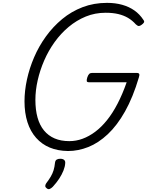

<svg xmlns="http://www.w3.org/2000/svg" viewBox="-20 -1035 1026 1340"><path d="M455 19Q383 18 327.5 -5Q272 -28 232 -73Q192 -118 171.5 -182.5Q151 -247 151 -328Q151 -401 168 -479.5Q185 -558 218 -635Q251 -712 300.5 -780.5Q350 -849 414 -902Q478 -955 556.5 -985Q635 -1015 727 -1015Q785 -1015 833 -1001.5Q881 -988 918 -962Q955 -936 981 -896Q989 -886 984.5 -878Q980 -870 967 -861Q956 -853 948 -853.5Q940 -854 928 -865Q903 -893 873 -910.5Q843 -928 805 -937Q767 -946 717 -946Q643 -946 578.5 -919.5Q514 -893 459 -847Q404 -801 361 -741Q318 -681 288.5 -613Q259 -545 243 -474.5Q227 -404 227 -338Q227 -268 242 -214.5Q257 -161 287 -124.5Q317 -88 361 -69Q405 -50 464 -50Q511 -50 556 -66.5Q601 -83 644 -115Q687 -147 726.5 -196Q766 -245 800.5 -311.5Q835 -378 864 -461H601Q587 -461 585.5 -469Q584 -477 589 -494Q595 -512 602.5 -519Q610 -526 622 -526H934Q948 -526 951.5 -519Q955 -512 949 -494Q908 -356 853 -258Q798 -160 732.5 -98.5Q667 -37 596.5 -9Q526 19 455 19ZM307 280Q297 273 296 264.5Q295 256 302 245Q321 220 334 198Q347 176 354 153Q361 130 364 100Q366 85 375.5 79Q385 73 400 73Q419 73 428 81.5Q437 90 435 105Q434 127 423 155Q412 183 393 212Q374 241 348 269Q338 279 327.5 283.5Q317 288 307 280Z"/></svg>

Font: Playwrite US Trad Light
Style: Regular
Weight: 300
Designer: Veronika Burian, José Scaglione
Foundry: TypeTogether
Version: Version 1.003